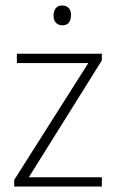

<svg xmlns="http://www.w3.org/2000/svg" viewBox="-20 -686 429 706"><path d="M85.9 -34.2 354.5 -463.9V-488.3H42V-454.1H304.7L32.2 -24.4V0H354.5V-34.2ZM241.2 -629.9Q241.2 -659.2 216.8 -665Q212.9 -666 209 -666Q183.6 -666 177.7 -638.7Q176.8 -633.8 176.8 -629.9Q176.8 -599.6 201.2 -593.8Q205.1 -592.8 209 -592.8Q235.4 -592.8 240.2 -620.1Q241.2 -626 241.2 -629.9Z"/></svg>

Font: Yaldevi Colombo ExtraLight
Style: Regular
Weight: 275
Designer: Sol Matas, Denzil Rajitha, Kosala Senevirathne and Pathum Egodawatta
Foundry: Mooniak
Version: Version 1.020 ; ttfautohint (v1.6)